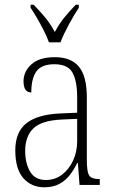

<svg xmlns="http://www.w3.org/2000/svg" viewBox="-20 -786 486 816"><path d="M168 10Q114 10 79.5 -28.5Q45 -67 45 -147Q45 -225 92.5 -262.5Q140 -300 239 -304L308 -307V-371Q308 -442 288 -477.5Q268 -513 211 -513Q157 -513 135 -483Q113 -453 113 -393Q80 -393 80 -441Q80 -482 113.5 -512.5Q147 -543 213 -543Q282 -543 315.5 -502.5Q349 -462 349 -372V-107Q349 -54 359.5 -39.5Q370 -25 401 -25H404V0H318L311 -93H308Q295 -66 277 -42.5Q259 -19 232.5 -4.5Q206 10 168 10ZM175 -21Q214 -21 244 -44Q274 -67 291 -104.5Q308 -142 308 -186V-281L243 -278Q156 -274 121.5 -240Q87 -206 87 -145Q87 -92 108 -56.5Q129 -21 175 -21ZM188 -606Q180 -629 166.5 -655.5Q153 -682 138 -708Q123 -734 110 -753V-766H123Q152 -736 173 -710.5Q194 -685 213 -650Q232 -685 252.5 -710.5Q273 -736 302 -766H315V-753Q296 -725 273 -682.5Q250 -640 237 -606Z"/></svg>

Font: Noto Serif Bengali Condensed ExtraLight
Style: Regular
Weight: 200
Width: 3
Designer: Juan Bruce, Universal Thirst, Indian Type Foundry and the Monotype Design Team.
Foundry: Monotype Imaging Inc.
Version: Version 2.003; ttfautohint (v1.8.4.7-5d5b)